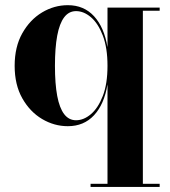

<svg xmlns="http://www.w3.org/2000/svg" viewBox="-20 -490 674 760"><path d="M338.5 250V237.5H405.5V-156Q392.5 -77 352.2 -33.8Q312 9.5 248.5 9.5Q194.5 9.5 146.5 -19Q98.5 -47.5 68.2 -101Q38 -154.5 38 -229.5Q38 -304.5 68.2 -358.2Q98.5 -412 146.5 -440.8Q194.5 -469.5 248.5 -469.5Q312 -469.5 352.2 -425.8Q392.5 -382 405.5 -303V-460H612V-447.5H545.5V237.5H612V250ZM281 -14Q311.5 -14 340 -38.2Q368.5 -62.5 387 -110.2Q405.5 -158 405.5 -229.5Q405.5 -301 387 -349.2Q368.5 -397.5 340 -421.8Q311.5 -446 281 -446Q252.5 -446 234 -421.5Q215.5 -397 206.5 -349Q197.5 -301 197.5 -229.5Q197.5 -158 206.5 -110.2Q215.5 -62.5 234 -38.2Q252.5 -14 281 -14Z"/></svg>

Font: Bodoni Moda 18pt
Style: Bold
Weight: 700
Designer: Owen Earl
Foundry: indestructible type
Version: Version 2.004